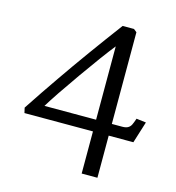

<svg xmlns="http://www.w3.org/2000/svg" viewBox="-111 -845 863 940"><g transform="rotate(15 321.0 -375.0)"><path d="M388.2 -213.5H41L35 -239.5Q98 -335.2 154.5 -416.5Q207.8 -494 269.9 -579.9Q332 -665.8 395 -750H452.5L468 -737.5V-272.8H520.5Q539 -272.8 549.4 -278.8Q559.8 -284.8 565.4 -295.9Q571 -307 578.2 -328.8L627.2 -322.8L593 -213.5H468V0H388.2ZM388.2 -272.8V-644.5Q339.8 -584 252 -459.5Q164.2 -335 126.5 -272.8Z"/></g></svg>

Font: TMT Limkin
Style: Regular
Weight: 400
Designer: Gabriel Drozdov
Version: Version 1.000;Glyphs 3.1.2 (3151)